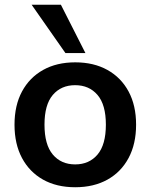

<svg xmlns="http://www.w3.org/2000/svg" viewBox="-20 -777 632 807"><path d="M296.1 10Q218 10 161 -22Q104 -54 72.5 -112.8Q41 -171.7 41 -252.8Q41 -334 72.5 -392.5Q104 -451 161.2 -483Q218.4 -515 296.2 -515Q374 -515 431.5 -483Q489 -451 520.5 -392.4Q552 -333.7 552 -252.9Q552 -172 520.5 -113Q489 -54 431.6 -22Q374.2 10 296.1 10ZM295.9 -86Q355 -86 390 -127.5Q425 -169 425 -253Q425 -337 389.8 -378Q354.7 -419 295.8 -419Q237 -419 202 -378Q167 -337 167 -253Q167 -169 201.9 -127.5Q236.9 -86 295.9 -86ZM255 -554 113 -757H236L339 -554Z"/></svg>

Font: Mulish ExtraLight
Style: Regular
Weight: 200
Designer: Vernon Adams
Foundry: Vernon Adams
Version: Version 3.603